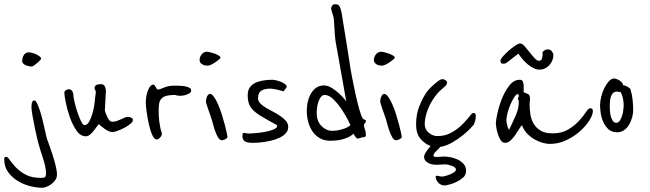

<svg xmlns="http://www.w3.org/2000/svg" viewBox="-106 -734 3082 910"><path d="M89 -456Q89 -454 83.5 -448Q78 -442 70.5 -435.5Q63 -429 55.5 -424Q48 -419 44 -419Q28 -419 13.5 -426Q-1 -433 -1 -445Q-1 -450 0.5 -457Q2 -464 5.5 -470.5Q9 -477 15 -481.5Q21 -486 30 -486Q36 -486 46 -483.5Q56 -481 65.5 -476.5Q75 -472 82 -466.5Q89 -461 89 -456ZM164 94Q164 108 156 119.5Q148 131 137 139Q126 147 114 151.5Q102 156 94 156Q70 156 38.5 148.5Q7 141 -20.5 124.5Q-48 108 -67 82.5Q-86 57 -86 20Q-86 16 -84 12.5Q-82 9 -77 9Q-70 9 -59.5 24.5Q-49 40 -31 59Q-13 78 15 93.5Q43 109 87 109Q101 109 106.5 106Q112 103 112 86Q112 70 107.5 51Q103 32 97 13.5Q91 -5 85.5 -22Q80 -39 77 -51Q76 -54 70.5 -76.5Q65 -99 59 -128.5Q53 -158 48 -186Q43 -214 43 -227Q43 -234 45 -246Q47 -258 58 -258Q63 -258 69 -245.5Q75 -233 81.5 -214.5Q88 -196 93.5 -174Q99 -152 103.5 -132.5Q108 -113 111 -99Q114 -85 115 -82Q117 -74 125 -53Q133 -32 141.5 -5.5Q150 21 157 48Q164 75 164 94Z M524 -166Q524 -157 512 -147Q500 -137 484 -128.5Q468 -120 451.5 -114Q435 -108 427 -108Q418 -108 407.5 -113Q397 -118 387.5 -125Q378 -132 371 -138Q364 -144 362 -146Q359 -143 353 -134Q347 -125 338.5 -114.5Q330 -104 320.5 -96Q311 -88 301 -88Q275 -88 256 -116Q237 -144 224.5 -180Q212 -216 205.5 -249.5Q199 -283 199 -295Q199 -302 206.5 -306.5Q214 -311 218 -311Q232 -311 237 -301.5Q242 -292 242 -281Q242 -272 247.5 -249Q253 -226 261 -202Q269 -178 278 -159.5Q287 -141 294 -141Q307 -141 316.5 -157.5Q326 -174 332 -195.5Q338 -217 341 -236.5Q344 -256 344 -262Q344 -263 344.5 -268.5Q345 -274 346 -280Q347 -286 347.5 -291Q348 -296 348 -298Q348 -305 345 -307.5Q342 -310 342 -318Q342 -324 348 -329.5Q354 -335 374 -335Q382 -335 386.5 -330.5Q391 -326 393 -320Q395 -314 395.5 -308.5Q396 -303 396 -301Q396 -300 395 -287Q394 -274 393.5 -258.5Q393 -243 392 -229Q391 -215 391 -212Q391 -209 394 -200Q397 -191 401.5 -181.5Q406 -172 412 -164.5Q418 -157 425 -157Q437 -157 447.5 -160.5Q458 -164 467.5 -168.5Q477 -173 485 -176.5Q493 -180 500 -180Q509 -180 516.5 -176Q524 -172 524 -166Z M800 -305Q800 -298 794 -293.5Q788 -289 780 -286Q772 -283 764 -281.5Q756 -280 751 -280Q736 -280 731 -282Q726 -284 723 -284Q698 -284 683 -280Q668 -276 659.5 -267Q651 -258 648.5 -244.5Q646 -231 646 -212Q646 -180 648.5 -161Q651 -142 653.5 -130Q656 -118 658.5 -111.5Q661 -105 661 -99Q661 -91 652.5 -82Q644 -73 637 -73Q625 -73 615.5 -94.5Q606 -116 599.5 -145.5Q593 -175 589 -204Q585 -233 585 -248Q585 -265 588 -280.5Q591 -296 596 -307.5Q601 -319 607 -326Q613 -333 619 -333Q624 -333 627 -329.5Q630 -326 632 -321.5Q634 -317 636.5 -313.5Q639 -310 643 -310Q652 -310 672 -319Q692 -328 721 -328Q748 -328 761.5 -326.5Q775 -325 788 -320Q791 -319 795.5 -315.5Q800 -312 800 -305Z M939 -460Q939 -458 932 -452Q925 -446 915.5 -439.5Q906 -433 896 -428Q886 -423 880 -423Q876 -423 869.5 -423.5Q863 -424 856.5 -427Q850 -430 845 -435.5Q840 -441 840 -450Q840 -464 850 -476.5Q860 -489 876 -489Q879 -489 889.5 -486.5Q900 -484 911 -480Q922 -476 930.5 -471Q939 -466 939 -460ZM972 -86Q972 -79 961.5 -74Q951 -69 946 -69Q936 -69 928 -82Q920 -95 914 -112Q908 -129 904 -144.5Q900 -160 898 -166Q895 -176 890 -190Q885 -204 880.5 -217Q876 -230 873 -240Q870 -250 870 -251Q870 -265 875.5 -277Q881 -289 889 -289Q898 -289 908 -275Q918 -261 927.5 -239.5Q937 -218 945 -192.5Q953 -167 959 -144.5Q965 -122 968.5 -105.5Q972 -89 972 -86Z M1260 -132Q1260 -115 1248.5 -102.5Q1237 -90 1219.5 -81.5Q1202 -73 1181 -68Q1160 -63 1141 -60.5Q1122 -58 1107.5 -57.5Q1093 -57 1089 -57Q1067 -57 1055 -64Q1043 -71 1043 -89Q1043 -95 1044 -99.5Q1045 -104 1052 -104Q1055 -104 1062 -102.5Q1069 -101 1073 -101Q1077 -101 1098.5 -102.5Q1120 -104 1144.5 -108Q1169 -112 1188.5 -119.5Q1208 -127 1208 -139Q1208 -141 1187.5 -151.5Q1167 -162 1126 -187Q1094 -207 1081 -227.5Q1068 -248 1068 -283Q1068 -305 1077.5 -319Q1087 -333 1103.5 -341Q1120 -349 1141.5 -352.5Q1163 -356 1187 -356Q1189 -356 1199.5 -354Q1210 -352 1222 -347.5Q1234 -343 1243.5 -336.5Q1253 -330 1253 -322Q1253 -320 1249.5 -316Q1246 -312 1238 -301Q1235 -302 1227.5 -304Q1220 -306 1210.5 -308.5Q1201 -311 1191 -312.5Q1181 -314 1175 -314Q1149 -314 1133 -304.5Q1117 -295 1117 -268Q1117 -255 1127.5 -244Q1138 -233 1154 -223.5Q1170 -214 1188.5 -204.5Q1207 -195 1223 -184Q1239 -173 1249.5 -160.5Q1260 -148 1260 -132Z M1629 -161Q1629 -156 1624.5 -151.5Q1620 -147 1619 -142Q1619 -131 1623.5 -121Q1628 -111 1628 -97Q1628 -84 1620 -84Q1610 -84 1605.5 -81.5Q1601 -79 1590 -77Q1584 -77 1577 -88Q1573 -93 1570 -100Q1570 -101 1564.5 -96Q1559 -91 1546.5 -84.5Q1534 -78 1512.5 -72.5Q1491 -67 1458 -67Q1430 -67 1409 -79.5Q1388 -92 1374.5 -112Q1361 -132 1354.5 -157.5Q1348 -183 1348 -209Q1348 -233 1353.5 -254.5Q1359 -276 1369 -292.5Q1379 -309 1394 -319Q1409 -329 1429 -329Q1448 -329 1467 -317Q1486 -305 1501 -291Q1516 -277 1525.5 -265.5Q1535 -254 1535 -254Q1521 -332 1510 -395Q1505 -422 1500.5 -448.5Q1496 -475 1492 -496Q1488 -517 1485.5 -531.5Q1483 -546 1483 -549Q1482 -555 1481 -570.5Q1480 -586 1479 -603Q1478 -620 1477 -634Q1476 -648 1475 -652Q1472 -662 1467.5 -677Q1463 -692 1463 -694Q1463 -699 1468 -706.5Q1473 -714 1481 -714Q1487 -714 1492 -713Q1497 -712 1501 -707Q1505 -702 1508.5 -691.5Q1512 -681 1515 -662Q1516 -652 1521 -624Q1526 -596 1531 -563Q1536 -530 1541 -500Q1546 -470 1548 -456Q1553 -418 1561.5 -373.5Q1570 -329 1579 -288Q1588 -247 1597 -215.5Q1606 -184 1613 -173Q1615 -169 1621 -167.5Q1627 -166 1629 -161ZM1555 -141Q1554 -144 1542.5 -166.5Q1531 -189 1513.5 -215.5Q1496 -242 1474.5 -263Q1453 -284 1433 -284Q1416 -284 1405.5 -258Q1395 -232 1395 -198Q1395 -160 1417.5 -137Q1440 -114 1468 -114Q1492 -114 1518 -122Q1544 -130 1555 -141Z M1765 -460Q1765 -458 1758 -452Q1751 -446 1741.5 -439.5Q1732 -433 1722 -428Q1712 -423 1706 -423Q1702 -423 1695.5 -423.5Q1689 -424 1682.5 -427Q1676 -430 1671 -435.5Q1666 -441 1666 -450Q1666 -464 1676 -476.5Q1686 -489 1702 -489Q1705 -489 1715.5 -486.5Q1726 -484 1737 -480Q1748 -476 1756.5 -471Q1765 -466 1765 -460ZM1798 -86Q1798 -79 1787.5 -74Q1777 -69 1772 -69Q1762 -69 1754 -82Q1746 -95 1740 -112Q1734 -129 1730 -144.5Q1726 -160 1724 -166Q1721 -176 1716 -190Q1711 -204 1706.5 -217Q1702 -230 1699 -240Q1696 -250 1696 -251Q1696 -265 1701.5 -277Q1707 -289 1715 -289Q1724 -289 1734 -275Q1744 -261 1753.5 -239.5Q1763 -218 1771 -192.5Q1779 -167 1785 -144.5Q1791 -122 1794.5 -105.5Q1798 -89 1798 -86Z M2149 -182Q2149 -172 2146 -161.5Q2143 -151 2140 -144Q2138 -141 2123.5 -125.5Q2109 -110 2086.5 -92Q2064 -74 2036 -58Q2008 -42 1981 -38L1971 -27Q1966 -22 1958 -14Q1950 -6 1948 4Q1950 8 1954.5 9Q1959 10 1964 10Q1967 10 1981.5 9Q1996 8 2002 8Q2009 8 2025.5 10.5Q2042 13 2059.5 20.5Q2077 28 2090 41.5Q2103 55 2103 77Q2103 95 2089 107.5Q2075 120 2057 128.5Q2039 137 2022.5 141Q2006 145 2001 145Q1984 145 1971.5 132Q1959 119 1959 102Q1959 99 1964 99Q1969 99 1976.5 101Q1984 103 1991 103Q1993 103 2003 100.5Q2013 98 2024.5 93.5Q2036 89 2045.5 83Q2055 77 2055 69Q2055 64 2049.5 59.5Q2044 55 2036 52Q2028 49 2019.5 47Q2011 45 2004 45Q1991 45 1984.5 46Q1978 47 1966 47Q1959 47 1948.5 46Q1938 45 1928 40.5Q1918 36 1911 28.5Q1904 21 1904 7Q1904 1 1913 -13.5Q1922 -28 1935 -42Q1909 -51 1887.5 -75.5Q1866 -100 1866 -145Q1866 -193 1882 -232Q1898 -271 1914 -294Q1921 -305 1932.5 -316.5Q1944 -328 1955 -337.5Q1966 -347 1975.5 -353Q1985 -359 1989 -359Q1998 -359 2005.5 -354Q2013 -349 2013 -344Q2013 -336 2008.5 -330.5Q2004 -325 1996 -318.5Q1988 -312 1977 -301.5Q1966 -291 1954 -274Q1930 -241 1918.5 -206.5Q1907 -172 1907 -146Q1907 -120 1926.5 -104.5Q1946 -89 1967 -89Q2005 -89 2034.5 -106Q2064 -123 2085 -144Q2106 -165 2119 -182Q2132 -199 2138 -199Q2149 -199 2149 -182Z M2704 -208Q2704 -190 2687.5 -163.5Q2671 -137 2643 -112Q2615 -87 2578 -69.5Q2541 -52 2501 -52Q2483 -52 2463 -58Q2443 -64 2424 -75.5Q2405 -87 2390 -103.5Q2375 -120 2368 -141Q2362 -135 2353.5 -121Q2345 -107 2335 -92.5Q2325 -78 2313 -67.5Q2301 -57 2288 -57Q2275 -57 2266.5 -70.5Q2258 -84 2253 -100.5Q2248 -117 2246 -132Q2244 -147 2244 -149Q2244 -161 2251 -194.5Q2258 -228 2272 -264Q2286 -300 2307.5 -328Q2329 -356 2358 -356Q2369 -356 2372.5 -346.5Q2376 -337 2376 -328V-298Q2381 -294 2386.5 -292.5Q2392 -291 2396.5 -288.5Q2401 -286 2403.5 -281Q2406 -276 2406 -265Q2406 -258 2405 -252.5Q2404 -247 2404 -242Q2404 -216 2408 -191Q2412 -166 2424 -146.5Q2436 -127 2457 -114.5Q2478 -102 2513 -102Q2557 -102 2587.5 -120.5Q2618 -139 2638.5 -161.5Q2659 -184 2671 -202.5Q2683 -221 2691 -221Q2704 -221 2704 -208ZM2353 -252Q2353 -256 2351 -259.5Q2349 -263 2349 -266Q2349 -270 2351 -273Q2353 -276 2353 -281Q2353 -284 2351 -285.5Q2349 -287 2349 -289Q2340 -287 2330.5 -272Q2321 -257 2312.5 -237Q2304 -217 2299 -196.5Q2294 -176 2294 -163Q2294 -156 2298 -140Q2302 -124 2307 -119Q2324 -154 2338.5 -187Q2353 -220 2353 -252ZM2517 -474Q2517 -463 2513 -451Q2509 -439 2500.5 -428.5Q2492 -418 2479.5 -411Q2467 -404 2450 -404Q2437 -404 2423 -411Q2409 -418 2396 -428.5Q2383 -439 2371.5 -452.5Q2360 -466 2351 -480L2297 -438Q2289 -432 2281 -432Q2270 -432 2268 -436Q2266 -440 2266 -447Q2266 -453 2277.5 -466.5Q2289 -480 2304.5 -493.5Q2320 -507 2335.5 -517.5Q2351 -528 2359 -528Q2369 -528 2380 -515.5Q2391 -503 2402 -489Q2417 -470 2428 -458Q2439 -446 2449 -446Q2460 -446 2463 -457.5Q2466 -469 2466 -479Q2466 -481 2465.5 -483Q2465 -485 2465 -487Q2473 -495 2478.5 -497.5Q2484 -500 2491 -500Q2503 -500 2510 -490Q2517 -480 2517 -474Z M2895 -216Q2895 -194 2889 -174Q2883 -154 2873 -139Q2863 -124 2849.5 -115.5Q2836 -107 2820 -107Q2792 -107 2776 -123Q2760 -139 2751.5 -160Q2743 -181 2740.5 -202.5Q2738 -224 2738 -235Q2738 -253 2743.5 -275.5Q2749 -298 2758.5 -317Q2768 -336 2780 -349Q2792 -362 2805 -362Q2808 -362 2814.5 -360Q2821 -358 2828 -354Q2835 -350 2840.5 -344Q2846 -338 2848 -330Q2859 -329 2870 -322Q2881 -315 2882 -311Q2890 -285 2892.5 -259Q2895 -233 2895 -216ZM2850 -234Q2850 -249 2847 -265.5Q2844 -282 2835 -299Q2833 -298 2830 -298Q2826 -298 2823.5 -299Q2821 -300 2819 -300Q2807 -300 2800 -293.5Q2793 -287 2789.5 -276.5Q2786 -266 2785 -254Q2784 -242 2784 -231Q2784 -220 2785 -206.5Q2786 -193 2789.5 -181Q2793 -169 2799 -160.5Q2805 -152 2815 -152Q2825 -152 2832 -162.5Q2839 -173 2843 -187Q2847 -201 2848.5 -214.5Q2850 -228 2850 -234Z"/></svg>

Font: Reenie Beanie
Style: Regular
Weight: 500
Designer: James Grieshaber
Foundry: James Grieshaber
Version: Version 1.000